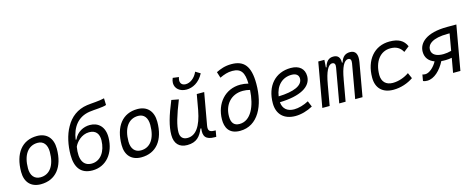

<svg xmlns="http://www.w3.org/2000/svg" viewBox="-35 -1460 5343 2163"><g transform="rotate(-15 2636.5 -378.0)"><path d="M245.1 9.8C418.5 9.8 521 -117.2 521 -331.5C521 -455.1 453.6 -527.3 339.8 -527.3C167 -527.3 64.5 -398.4 64.5 -181.2C64.5 -61 131.8 9.8 245.1 9.8ZM260.3 -66.9C190.9 -66.9 149.4 -116.2 149.4 -200.2C149.4 -357.4 216.3 -450.7 328.6 -450.7C396.5 -450.7 435.5 -400.9 435.5 -317.4C435.5 -159.7 370.1 -66.9 260.3 -66.9Z M847.2 9.8C1007.8 9.8 1113.3 -121.1 1116.2 -299.8C1118.7 -427.7 1045.9 -492.7 947.8 -492.7C874.5 -492.7 796.4 -455.1 760.7 -373.5L752 -374C772.5 -515.6 846.2 -615.7 982.4 -637.2C1041 -646.5 1140.6 -646 1183.6 -663.1L1181.2 -741.7C1122.6 -726.1 1032.7 -724.1 977.1 -716.3C862.3 -699.7 778.8 -634.8 726.1 -538.1C675.8 -451.2 651.9 -332.5 651.9 -221.7C651.9 -78.6 710.4 9.8 847.2 9.8ZM858.4 -66.9C761.7 -66.9 718.8 -145.5 743.7 -293.5C764.2 -342.8 829.6 -416 918.9 -416C996.6 -416 1032.7 -368.7 1031.2 -291.5C1028.3 -162.6 961.4 -66.9 858.4 -66.9Z M1417 9.8C1590.3 9.8 1692.9 -117.2 1692.9 -331.5C1692.9 -455.1 1625.5 -527.3 1511.7 -527.3C1338.9 -527.3 1236.3 -398.4 1236.3 -181.2C1236.3 -61 1303.7 9.8 1417 9.8ZM1432.1 -66.9C1362.8 -66.9 1321.3 -116.2 1321.3 -200.2C1321.3 -357.4 1388.2 -450.7 1500.5 -450.7C1568.4 -450.7 1607.4 -400.9 1607.4 -317.4C1607.4 -159.7 1542 -66.9 1432.1 -66.9Z M1952.6 10.3C2062.5 10.3 2107.9 -47.4 2142.6 -130.9H2152.3C2137.7 -40 2169.4 4.9 2273.4 4.9H2290.5L2303.2 -66.9L2286.6 -67.4C2229.5 -68.4 2213.4 -89.4 2223.6 -146L2289.6 -517.6H2203.1L2170.9 -336.4V-336.9C2137.2 -157.2 2073.2 -66.4 1975.6 -66.4C1921.9 -66.4 1892.1 -97.2 1892.1 -153.8C1892.1 -231.9 1923.8 -338.9 1992.7 -511.7L1908.7 -527.3C1840.3 -362.3 1806.6 -248 1806.6 -145C1806.6 -45.4 1858.9 10.3 1952.6 10.3ZM2106.9 -595.7C2175.8 -595.7 2255.9 -633.8 2306.6 -731.4L2250.5 -765.6C2220.2 -695.3 2163.6 -656.7 2113.3 -656.7C2071.3 -656.7 2050.8 -681.2 2050.8 -715.3C2050.8 -727.5 2053.7 -740.7 2058.6 -754.4L1988.3 -763.7C1979.5 -743.2 1975.1 -724.1 1975.1 -706.1C1975.1 -642.1 2027.8 -595.7 2106.9 -595.7Z M2568.8 9.8C2778.3 9.8 2881.3 -202.6 2881.3 -456.1C2881.3 -664.1 2810.5 -742.2 2665.5 -742.2C2589.8 -742.2 2537.1 -721.2 2486.3 -696.8L2508.3 -626.5C2559.1 -650.4 2602.1 -665.5 2655.8 -665.5C2758.8 -665.5 2793 -608.9 2795.9 -480.5C2763.7 -488.8 2732.9 -492.7 2703.6 -492.7C2524.4 -492.7 2405.3 -352.5 2402.8 -168C2401.9 -75.7 2438 9.8 2568.8 9.8ZM2794.9 -407.2C2784.2 -219.7 2714.8 -66.9 2583 -66.9C2519 -66.9 2487.8 -104.5 2488.3 -181.2C2488.3 -313 2572.3 -418 2713.4 -418C2738.8 -418 2766.6 -414.6 2794.9 -407.2Z M3219.2 -66.9C3138.7 -66.9 3089.4 -110.8 3084 -186C3318.8 -191.9 3457 -264.6 3457 -390.6C3457 -476.6 3398.9 -527.3 3300.8 -527.3C3120.1 -527.3 3003.4 -397.5 3003.4 -194.8C3003.4 -66.4 3082 9.8 3214.8 9.8C3280.3 9.8 3355.5 -11.2 3418.5 -46.4L3390.1 -114.7C3334.5 -84.5 3271.5 -66.9 3219.2 -66.9ZM3087.4 -253.4C3104.5 -375.5 3180.7 -450.7 3290.5 -450.7C3342.3 -450.7 3371.6 -426.3 3371.6 -385.7C3371.6 -305.2 3268.6 -258.8 3087.4 -253.4Z M3691.4 -517.6H3620.1L3528.8 0H3614.3L3657.2 -243.7V-242.7C3680.7 -380.9 3717.8 -457 3765.1 -457C3792.5 -457 3803.7 -437.5 3796.4 -399.4L3726.1 0H3800.3L3844.7 -251V-249C3867.2 -383.3 3902.8 -457 3952.1 -457C3978.5 -457 3988.8 -436.5 3982.4 -399.4L3912.1 0H3997.6L4066.4 -390.6C4082 -480.5 4056.2 -527.3 3991.7 -527.3C3937.5 -527.3 3901.4 -500 3882.3 -435.5H3874.5C3876 -498 3849.1 -527.3 3796.9 -527.3C3745.6 -527.3 3711.4 -498 3693.4 -430.7H3685.5Z M4370.1 -66.9C4291.5 -66.9 4245.1 -113.3 4244.6 -192.4C4245.1 -348.1 4323.2 -450.7 4441.9 -450.7C4507.8 -450.7 4553.2 -426.8 4584.5 -370.6L4647.5 -419.9C4615.7 -493.7 4554.7 -527.3 4452.1 -527.3C4275.4 -527.3 4159.2 -391.1 4159.2 -183.6C4159.2 -61 4231.9 9.8 4357.9 9.8C4442.9 9.8 4527.3 -19 4590.8 -63L4561.5 -129.4C4507.8 -91.8 4438 -66.9 4370.1 -66.9Z M5012.2 -161.1C5037.6 -161.6 5059.1 -163.6 5083.5 -168.5L5053.7 0H5139.2L5230.5 -517.6H5124C4877 -517.6 4784.2 -419.9 4784.2 -317.9C4784.2 -249.5 4821.8 -203.1 4886.2 -179.7C4851.6 -115.7 4794.9 -66.9 4749 -66.9C4735.8 -66.9 4722.2 -69.8 4715.3 -72.3L4702.6 0.5C4715.8 6.8 4729.5 9.8 4751 9.8C4833 9.8 4910.2 -65.4 4960.4 -163.1C4977.1 -161.6 4994.1 -160.6 5012.2 -161.1ZM5097.2 -245.6C5066.4 -237.3 5035.6 -232.9 5006.8 -232.4C4929.7 -231 4869.1 -257.8 4869.1 -321.3C4869.1 -380.4 4927.7 -440.9 5108.9 -440.9H5131.3Z"/></g></svg>

Font: Cascadia Mono SemiLight
Style: Italic
Weight: 350
Italic angle: -10°
Monospace: yes
Designer: Aaron Bell
Foundry: Saja Typeworks
Version: Version 2404.023